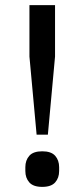

<svg xmlns="http://www.w3.org/2000/svg" viewBox="-20 -718 330 750"><path d="M123 -192 95 -497V-698H195V-497L167 -192ZM145 12Q110 12 94.5 -5.5Q79 -23 79 -50V-65Q79 -92 94.5 -109.5Q110 -127 145 -127Q180 -127 195.5 -109.5Q211 -92 211 -65V-50Q211 -23 195.5 -5.5Q180 12 145 12Z"/></svg>

Font: IBM Plex Sans KR Text
Style: Regular
Weight: 450
Designer: Mike Abbink; Paul van der Laan; Pieter van Rosmalen; Wujin Sim; Chorong Kim; Dohee Lee;
Foundry: Sandoll Inc.
Version: Version 1.001